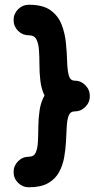

<svg xmlns="http://www.w3.org/2000/svg" viewBox="-20 -774 400 813"><path d="M360.4 -367.2Q360.4 -340.3 341.3 -321.3Q322.3 -302.2 295.4 -302.2Q277.8 -302.2 271 -284.9Q264.2 -267.6 262.7 -238.8Q261.2 -210 259.5 -175.8Q257.8 -141.6 251.7 -107.4Q245.6 -73.2 229.7 -44.4Q213.9 -15.6 183.3 1.7Q152.8 19 102.5 19Q75.7 19 56.6 0.2Q37.6 -18.6 37.6 -45.4Q37.6 -72.3 56.6 -91.3Q75.7 -110.4 102.5 -110.4Q123.5 -110.4 131.3 -127.9Q139.2 -145.5 140.6 -174.6Q142.1 -203.6 142.3 -238Q142.6 -272.5 147.7 -307.1Q152.8 -341.8 168.5 -369.6Q154.8 -397.9 150.9 -432.1Q147 -466.3 147 -500.2Q147 -534.2 145 -562.3Q143.1 -590.3 134 -607.4Q125 -624.5 102.5 -624.5Q75.7 -624.5 56.6 -643.3Q37.6 -662.1 37.6 -689Q37.6 -715.8 56.6 -734.9Q75.7 -753.9 102.5 -753.9Q161.6 -753.9 193.8 -730.7Q226.1 -707.5 240.5 -670.9Q254.9 -634.3 259 -593.3Q263.2 -552.2 264.2 -515.6Q265.1 -479 271 -455.8Q276.9 -432.6 295.4 -432.6Q322.3 -432.6 341.3 -413.3Q360.4 -394 360.4 -367.2Z"/></svg>

Font: Mikhak Bold
Style: Regular
Weight: 700
Designer: Amin Abedi
Version: Version 3.3